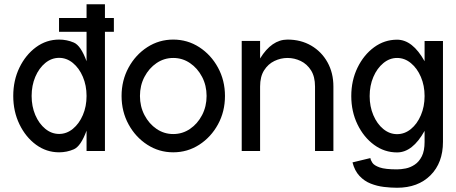

<svg xmlns="http://www.w3.org/2000/svg" viewBox="-20 -718 2169 913"><path d="M261.2 -81.1Q296.9 -81.1 326.7 -105.5Q356.4 -129.9 374 -170.9Q391.6 -211.9 391.6 -261.7Q391.6 -311.5 374 -352.8Q356.4 -394 326.7 -418.5Q296.9 -442.9 261.2 -442.9Q225.1 -442.9 195.3 -418.5Q165.5 -394 147.9 -352.8Q130.4 -311.5 130.4 -261.7Q130.4 -211.9 147.9 -170.9Q165.5 -129.9 195.3 -105.5Q225.1 -81.1 261.2 -81.1ZM479 -566.9V0H391.6V-96.7Q364.3 -22.5 331.1 -8.1Q297.9 6.3 261.2 6.3Q200.7 6.3 151.4 -29.8Q102.1 -65.9 72.5 -127Q43 -188 43 -261.7Q43 -335.9 72.5 -396.7Q102.1 -457.5 151.4 -493.7Q200.7 -529.8 261.2 -529.8Q297.9 -529.8 331.1 -515.6Q364.3 -501.5 391.6 -426.8V-566.9H260.7V-632.3H391.6V-697.8H479V-632.3H521.5V-566.9Z M803.7 -442.4Q760.3 -442.4 724.4 -418Q688.5 -393.6 667 -352.5Q645.5 -311.5 645.5 -261.7Q645.5 -211.9 667 -170.7Q688.5 -129.4 724.4 -105Q760.3 -80.6 803.7 -80.6Q847.7 -80.6 883.5 -105Q919.4 -129.4 940.9 -170.7Q962.4 -211.9 962.4 -261.7Q962.4 -311.5 940.9 -352.5Q919.4 -393.6 883.5 -418Q847.7 -442.4 803.7 -442.4ZM803.7 6.3Q736.3 6.3 680.4 -29.8Q624.5 -65.9 591.3 -126.7Q558.1 -187.5 558.1 -261.7Q558.1 -335.4 591.3 -396.5Q624.5 -457.5 680.4 -493.7Q736.3 -529.8 803.7 -529.8Q871.6 -529.8 927.5 -493.7Q983.4 -457.5 1016.6 -396.5Q1049.8 -335.4 1049.8 -261.7Q1049.8 -187.5 1016.6 -126.7Q983.4 -65.9 927.5 -29.8Q871.6 6.3 803.7 6.3Z M1216.8 0H1129.4V-523.4H1216.8V-439.9Q1272 -529.8 1347.2 -529.8Q1410.6 -529.8 1460 -501Q1509.3 -472.2 1537.4 -421.6Q1565.4 -371.1 1565.4 -306.6V0H1478V-306.6Q1478 -353.5 1459 -383.5Q1439.9 -413.6 1409.9 -428Q1379.9 -442.4 1347.2 -442.4Q1314.9 -442.4 1284.9 -428Q1254.9 -413.6 1235.8 -383.5Q1216.8 -353.5 1216.8 -306.6Z M1868.2 -80.1Q1904.3 -80.1 1934.1 -104.5Q1963.9 -128.9 1981.4 -170.2Q1999 -211.4 1999 -261.2Q1999 -311 1981.4 -352.1Q1963.9 -393.1 1934.1 -417.7Q1904.3 -442.4 1868.2 -442.4Q1832.5 -442.4 1802.7 -417.7Q1772.9 -393.1 1755.4 -352.1Q1737.8 -311 1737.8 -261.2Q1737.8 -211.4 1755.4 -170.2Q1772.9 -128.9 1802.7 -104.5Q1832.5 -80.1 1868.2 -80.1ZM1999 -522.9H2086.4V-43.5Q2086.4 56.2 2027.1 115.5Q1967.8 174.8 1868.2 174.8Q1838.9 174.8 1805.9 170.9Q1772.9 167 1742.7 155Q1712.4 143.1 1689.5 118.7Q1666.5 94.2 1656.2 54.2L1741.2 33.7Q1742.7 43.9 1751 56.4Q1759.3 68.8 1785.2 78.1Q1811 87.4 1868.2 87.4Q1886.7 87.4 1909.2 83Q1931.6 78.6 1952.1 64.9Q1972.7 51.3 1985.8 25.4Q1999 -0.5 1999 -43.5V-95.7Q1941.9 6.8 1868.2 6.8Q1808.1 6.8 1758.8 -29.3Q1709.5 -65.4 1679.9 -126.5Q1650.4 -187.5 1650.4 -261.2Q1650.4 -335 1679.9 -396Q1709.5 -457 1758.8 -493.2Q1808.1 -529.3 1868.2 -529.3Q1941.9 -529.3 1999 -426.8Z"/></svg>

Font: Qaz
Style: Regular
Weight: 400
Designer: GGBotNet
Foundry: f0n7
Version: 0.70